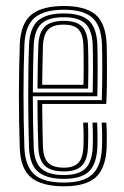

<svg xmlns="http://www.w3.org/2000/svg" viewBox="-20 -628 424 655"><path d="M198.2 7.5Q124 7.5 87.2 -21.5Q50.5 -50.5 47.5 -121.8Q46 -166.2 45.2 -212.4Q44.5 -258.5 44.5 -304.5Q44.5 -350.5 45.4 -394.2Q46.2 -438 47.5 -477Q51 -549 87.4 -578.2Q123.8 -607.5 197.5 -607.5Q272 -607.5 306.2 -577.9Q340.5 -548.2 343.8 -478.5Q344.2 -471 344.5 -448.6Q344.8 -426.2 344.9 -395.6Q345 -365 344.5 -332.8Q344 -300.5 342.5 -273.5H124Q124.2 -247 124.5 -222.8Q124.8 -198.5 125.2 -175Q125.8 -151.5 126.5 -126.8Q128 -89 144.6 -72.5Q161.2 -56 198.2 -56Q229.8 -56 246.1 -71.4Q262.5 -86.8 264.5 -126Q265.5 -143.8 265.2 -167.5Q265 -191.2 263.8 -209.8H279.8Q281 -188.2 281 -164.4Q281 -140.5 280.2 -125.5Q278 -81.5 258.9 -62.4Q239.8 -43.2 198.2 -43.2Q153 -43.2 132.8 -62.8Q112.5 -82.2 110.8 -126.2Q109.8 -153.5 109.1 -181Q108.5 -208.5 108.2 -235.2Q108 -262 107.8 -286.5H327.2Q328.2 -313.5 328.6 -343.5Q329 -373.5 328.9 -401.2Q328.8 -429 328.5 -449.6Q328.2 -470.2 327.8 -477.8Q325 -540.8 294.8 -567.8Q264.5 -594.8 197.5 -594.8Q131.5 -594.8 98.8 -568Q66 -541.2 63.2 -474.8Q61.8 -440.2 61 -397.1Q60.2 -354 60.2 -307Q60.2 -260 61 -213.2Q61.8 -166.5 63.2 -124.8Q65.8 -61.2 96.8 -33.2Q127.8 -5.2 198.2 -5.2Q263.8 -5.2 294.2 -32.5Q324.8 -59.8 327.8 -123.8Q328.2 -134.2 328.4 -149.5Q328.5 -164.8 328.2 -180.9Q328 -197 327 -209.8H342.8Q344.2 -190.5 344.4 -164.8Q344.5 -139 343.8 -123Q340.2 -53.2 306.4 -22.9Q272.5 7.5 198.2 7.5ZM198.2 -17.8Q139.8 -17.8 110.6 -41.5Q81.5 -65.2 79 -124.5Q77.8 -161.2 77 -205.5Q76.2 -249.8 76.2 -296.9Q76.2 -344 76.9 -389.4Q77.5 -434.8 79 -473.8Q81.5 -533.8 110.2 -558Q139 -582.2 197.5 -582.2Q256 -582.2 282.8 -557.9Q309.5 -533.5 312 -477.5Q312.5 -468.2 312.9 -440Q313.2 -411.8 313.1 -374.2Q313 -336.8 311.8 -299.5H92Q92 -255.5 92.8 -209.6Q93.5 -163.8 95 -125.5Q97 -73.5 121.8 -52.1Q146.5 -30.8 198.2 -30.8Q247.2 -30.8 270.4 -52.2Q293.5 -73.8 296.2 -124.8Q297 -140.2 296.9 -165.1Q296.8 -190 295.5 -209.8H311.2Q312.5 -189.5 312.6 -164.9Q312.8 -140.2 312 -124.2Q309.2 -67.2 282.8 -42.5Q256.2 -17.8 198.2 -17.8ZM92 -312.5H296.2Q297.2 -345.8 297.2 -379.5Q297.2 -413.2 297 -439.6Q296.8 -466 296.2 -476.5Q294 -526 271.1 -547.6Q248.2 -569.2 197.5 -569.2Q145 -569.2 121.1 -547.1Q97.2 -525 95 -473Q93.5 -436.5 92.9 -394.4Q92.2 -352.2 92 -312.5ZM108 -325.8Q108 -344.2 108.4 -369.2Q108.8 -394.2 109.2 -421.1Q109.8 -448 110.8 -472.2Q112.5 -517.8 132.9 -537.2Q153.2 -556.8 197.5 -556.8Q240 -556.8 259.2 -538Q278.5 -519.2 280.2 -476Q280.8 -465.5 281.1 -441.4Q281.5 -417.2 281.4 -386.8Q281.2 -356.2 280.5 -325.8ZM124 -338.8H264.8Q265.5 -368.8 265.5 -396.8Q265.5 -424.8 265.2 -445.8Q265 -466.8 264.5 -475Q263 -510.2 248.2 -527.1Q233.5 -544 197.5 -544Q160.2 -544 144.1 -526.8Q128 -509.5 126.5 -471.8Q126 -448.2 125.4 -426.1Q124.8 -404 124.5 -382.5Q124.2 -361 124 -338.8Z"/></svg>

Font: Big Shoulders Inline Text Thin
Style: Regular
Weight: 400
Version: Version 2.002